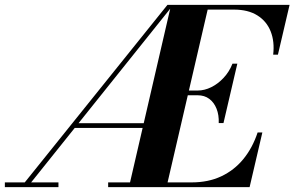

<svg xmlns="http://www.w3.org/2000/svg" viewBox="-55 -770 1212 790"><path d="M31.2 0 634 -750H658L57.5 0ZM-35 0V-19.5H185.5V0ZM251.2 -243.5 251.5 -263H544.5V-243.5ZM390 0V-19.5H733.5Q802 -19.5 855.3 -44.5Q908.5 -69.5 946.3 -115.5Q984 -161.5 1005 -225H1024.5L972 0ZM475.5 0 649 -750H804L630 0ZM845 -263.5Q846.3 -297 836 -322.7Q825.8 -348.5 806.1 -363.2Q786.5 -378 758 -378H694.5V-397.5H758Q786.5 -397.5 814.3 -411.3Q842 -425 865.1 -449.8Q888.3 -474.5 901.5 -508H921.5L864.5 -263.5ZM1069 -545Q1075.3 -598.5 1058.8 -640.5Q1042.3 -682.5 1004.1 -706.5Q966 -730.5 907.5 -730.5H668.5V-750H1136.5L1088.5 -545Z"/></svg>

Font: Bodoni Moda
Style: Italic
Weight: 400
Italic angle: -13°
Designer: Owen Earl
Foundry: indestructible type
Version: Version 2.005